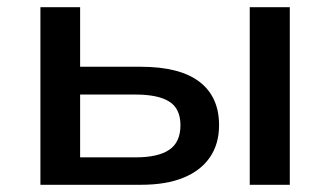

<svg xmlns="http://www.w3.org/2000/svg" viewBox="-20 -512 914 532"><path d="M92 0V-492H202V-327H370Q478 -327 532.5 -285.5Q587 -244 587 -165Q587 -113 561.5 -76Q536 -39 488 -19.5Q440 0 371 0ZM202 -76H356Q418 -76 449 -97Q480 -118 480 -165Q480 -211 449 -230.5Q418 -250 356 -250H202ZM672 0V-492H783V0Z"/></svg>

Font: Nunito Sans 10pt SemiExpanded SemiBold
Style: Regular
Weight: 600
Width: 6
Designer: Vernon Adams
Foundry: Vernon Adams
Version: Version 3.101;gftools[0.9.27]